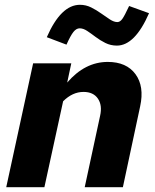

<svg xmlns="http://www.w3.org/2000/svg" viewBox="-20 -780 646 800"><path d="M6 0 118 -516H277L260 -436Q334 -522 429 -522Q507 -522 544.5 -471Q582 -420 564 -337L492 0H333L397 -297Q407 -341 388 -369Q369 -397 328 -397Q282 -397 243 -358L165 0ZM257 -594 175 -625Q234 -760 313 -760Q338 -760 360 -749Q382 -738 401.5 -724Q421 -710 438 -699Q455 -688 469 -688Q480 -688 489.5 -701Q499 -714 518 -755L601 -725Q542 -590 467 -590Q441 -590 419 -601Q397 -612 378.5 -626Q360 -640 343.5 -651Q327 -662 312 -662Q298 -662 286 -647Q274 -632 257 -594Z"/></svg>

Font: Red Hat Text
Style: Bold Italic
Weight: 700
Italic angle: -12°
Designer: Pentagram, MCKL
Foundry: Pentagram, MCKL
Version: Version 1.023; ttfautohint (v1.8.3)